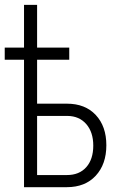

<svg xmlns="http://www.w3.org/2000/svg" viewBox="-22 -776 512 796"><path d="M265.1 -528.3H131.8V-346.2H255.4Q331.1 -346.2 375 -299.3Q418.9 -252.4 418.9 -173.8Q418.9 -95.2 375 -47.6Q331.1 0 254.9 0H77.6V-528.3H-2.4V-578.6H77.6V-755.9H131.8V-578.6H265.1ZM131.8 -295.4V-50.3H255.9Q306.6 -50.3 335.7 -83Q364.7 -115.7 364.7 -172.4Q364.7 -228 335.7 -261.5Q306.6 -294.9 257.8 -295.4Z"/></svg>

Font: Roboto Condensed Light
Style: Regular
Weight: 300
Designer: Google
Version: Version 2.134; 2016